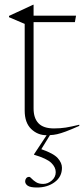

<svg xmlns="http://www.w3.org/2000/svg" viewBox="-20 -580 364 832"><path d="M125.5 -110Q125.5 -68 146.8 -45.8Q168 -23.5 214 -23.5Q241.5 -23.5 265 -27.2Q288.5 -31 323.5 -39.5V-34.5Q287.5 -18.5 265.2 -10.2Q243 -2 227.5 1.5Q212 5 196.5 5.5L159 66.5Q212.5 85 230.5 105.5Q248.5 126 248.5 147Q248.5 186 217 209.2Q185.5 232.5 140.5 232.5Q111.5 232.5 100.2 224.8Q89 217 89 205.5Q89 198.5 93.5 192.5Q98 186.5 106.5 186.5Q110.5 186.5 117.2 194Q124 201.5 136 209.2Q148 217 167 217Q187.5 217 204.5 202.2Q221.5 187.5 221.5 166Q221.5 144.5 202.2 125.8Q183 107 127.5 90.5V88.5L182 6Q143 6 115 -21.2Q87 -48.5 87 -100.5V-476.5L19 -505.5V-511Q42.5 -522 53 -526.8Q63.5 -531.5 70 -534.5Q76.5 -537.5 87.8 -542.8Q99 -548 123.5 -559.5H125.5V-512H309.5L304.5 -484H125.5Z"/></svg>

Font: Newsreader Display ExtraLight
Style: Regular
Weight: 275
Designer: Hugues Gentile
Foundry: Production Type
Version: Version 1.002